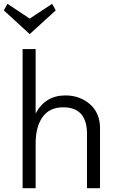

<svg xmlns="http://www.w3.org/2000/svg" viewBox="-55 -982 609 1002"><path d="M236 -928 100 -804 -35 -928 -16 -962 100 -885 217 -962ZM286 -484Q362 -484 414.5 -438Q467 -392 467 -313V0H399V-283Q399 -422 275 -422Q203 -422 167 -371Q131 -320 131 -234V0H63V-726H131V-390Q182 -484 286 -484Z"/></svg>

Font: Didact Gothic
Style: Regular
Weight: 400
Designer: Daniel Johnson
Foundry: Daniel Johnson
Version: Version 2.101;PS 002.101;hotconv 1.0.88;makeotf.lib2.5.64775